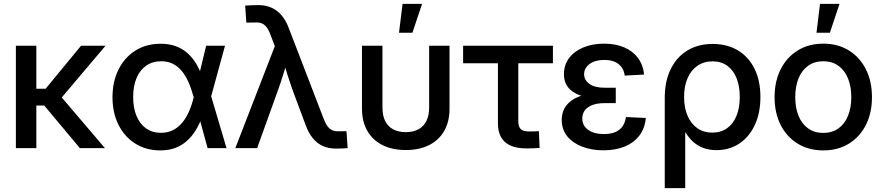

<svg xmlns="http://www.w3.org/2000/svg" viewBox="-20 -756 4507 980"><path d="M165.5 -522.5V0H61V-522.5ZM518.6 -522.5 260.3 -217.3H133.8L130.9 -303.2H212.9L393.6 -522.5ZM387.7 0 202.6 -221.2 267.6 -291 515.6 0Z M798.3 11.7Q725.6 11.7 670.4 -23.2Q615.2 -58.1 584.7 -119.4Q554.2 -180.7 554.2 -259.8Q554.2 -339.8 585 -401.4Q615.7 -462.9 671.1 -497.8Q726.6 -532.7 800.3 -532.7Q842.8 -532.7 876.5 -520.5Q910.2 -508.3 935.8 -485.8Q961.4 -463.4 980.5 -432.4Q999.5 -401.4 1011.7 -363.8H1042.5L1057.1 -267.1L1136.2 0H1039.6L967.8 -262.7Q956.5 -304.2 941.7 -337.6Q926.8 -371.1 907 -394.5Q887.2 -418 861.6 -430.7Q835.9 -443.4 803.2 -443.4Q758.8 -443.4 726.3 -420.9Q693.8 -398.4 676.8 -357.4Q659.7 -316.4 659.7 -260.3Q659.7 -205.1 676.8 -164.1Q693.8 -123 725.6 -100.6Q757.3 -78.1 801.8 -78.1Q835 -78.1 861.8 -91.3Q888.7 -104.5 909.2 -128.7Q929.7 -152.8 944.3 -186Q959 -219.2 968.8 -259.8L1032.2 -522.5H1128.4L1056.6 -259.8L1042 -160.2H1012.2Q998 -122.6 979 -91.3Q960 -60.1 934.1 -36.9Q908.2 -13.7 874.8 -1Q841.3 11.7 798.3 11.7Z M1181.2 0 1382.8 -520.5 1359.9 -580.1Q1351.1 -604 1340.1 -617.9Q1329.1 -631.8 1314.9 -637.2Q1300.8 -642.6 1281.7 -641.1L1237.3 -640.6L1231.4 -727.5Q1246.1 -728.5 1263.9 -729.2Q1281.7 -730 1299.3 -730Q1335.4 -730 1365 -717Q1394.5 -704.1 1417 -678Q1439.5 -651.9 1454.1 -612.3L1632.8 -147.9Q1642.1 -124 1652.8 -110.1Q1663.6 -96.2 1677.5 -90.6Q1691.4 -85 1710 -85.9L1748.5 -86.4L1754.4 0Q1741.2 1 1725.6 1.7Q1710 2.4 1693.8 2.4Q1657.7 2.4 1628.4 -10.5Q1599.1 -23.4 1577.4 -49.6Q1555.7 -75.7 1541 -115.2L1476.1 -289.1Q1460.9 -331.5 1447.5 -373.8Q1434.1 -416 1421.4 -458.5H1450.7Q1438 -416.5 1425 -374Q1412.1 -331.5 1396.5 -289.1L1292.5 0Z M2051.3 9.8Q1981.9 9.8 1931.9 -15.6Q1881.8 -41 1854.7 -88.4Q1827.6 -135.7 1827.6 -201.2V-522.5H1932.1V-207Q1932.1 -166.5 1945.8 -138.7Q1959.5 -110.8 1986.1 -96.2Q2012.7 -81.5 2051.3 -81.5Q2089.8 -81.5 2116.2 -96.2Q2142.6 -110.8 2156.5 -138.7Q2170.4 -166.5 2170.4 -207V-522.5H2274.4V-201.2Q2274.4 -135.7 2247.6 -88.4Q2220.7 -41 2170.7 -15.6Q2120.6 9.8 2051.3 9.8ZM2016.6 -588.9 2034.7 -736.3H2134.3L2085 -588.9Z M2667.5 1.5Q2594.2 1.5 2557.9 -30.8Q2521.5 -63 2521.5 -126.5V-433.1H2343.8V-522.5H2802.2V-433.1H2625.5V-139.2Q2625.5 -109.4 2637.7 -97.2Q2649.9 -85 2681.2 -85Q2692.9 -85 2705.6 -85.4Q2718.3 -85.9 2730.5 -86.4L2734.4 -1Q2718.3 0.5 2701.4 1Q2684.6 1.5 2667.5 1.5Z M3060.1 11.2Q3000 11.2 2951.7 -7.3Q2903.3 -25.9 2875.2 -60.5Q2847.2 -95.2 2847.2 -144Q2847.2 -178.2 2861.8 -204.1Q2876.5 -230 2904.1 -247.6Q2931.6 -265.1 2970.9 -273.7Q3010.3 -282.2 3059.6 -282.2H3123V-229.5H3063.5Q3030.3 -229.5 3005.1 -220.5Q2980 -211.4 2966.1 -194.1Q2952.1 -176.8 2952.1 -151.4Q2952.1 -114.7 2981.9 -93.3Q3011.7 -71.8 3062.5 -71.8Q3096.7 -71.8 3120.4 -81.8Q3144 -91.8 3157.5 -111.1Q3170.9 -130.4 3174.8 -158.7L3276.4 -153.8Q3271.5 -100.6 3243.2 -63.7Q3214.8 -26.9 3168 -7.8Q3121.1 11.2 3060.1 11.2ZM3065.4 -251.5Q3015.1 -251.5 2976.3 -259.5Q2937.5 -267.6 2911.1 -283.2Q2884.8 -298.8 2871.6 -322.5Q2858.4 -346.2 2858.4 -377.4Q2858.4 -424.3 2884.5 -459.2Q2910.6 -494.1 2957 -513.7Q3003.4 -533.2 3063.5 -533.2Q3122.6 -533.2 3166.7 -513.9Q3210.9 -494.6 3236.8 -459.5Q3262.7 -424.3 3267.6 -375.5L3168.5 -370.1Q3164.6 -406.7 3137.7 -428.5Q3110.8 -450.2 3064 -450.2Q3017.6 -450.2 2989.5 -429.4Q2961.4 -408.7 2961.4 -377Q2961.4 -348.1 2987.8 -328.1Q3014.2 -308.1 3068.4 -308.1H3123V-251.5Z M3373 204.1V-256.3Q3373 -342.3 3403.6 -403.8Q3434.1 -465.3 3488.8 -498.5Q3543.5 -531.7 3617.2 -531.7Q3691.4 -531.7 3746.1 -499Q3800.8 -466.3 3831.1 -405.5Q3861.3 -344.7 3861.3 -260.7Q3861.3 -179.7 3833 -118.7Q3804.7 -57.6 3754.2 -23.7Q3703.6 10.3 3637.2 10.3Q3599.1 10.3 3569.1 -1.2Q3539.1 -12.7 3517.1 -33Q3495.1 -53.2 3479.5 -79.6H3477.5V204.1ZM3615.7 -79.1Q3659.7 -79.1 3691.2 -101.6Q3722.7 -124 3739.3 -165Q3755.9 -206.1 3755.9 -261.2Q3755.9 -316.4 3739.5 -357.2Q3723.1 -397.9 3692.1 -420.4Q3661.1 -442.9 3617.2 -442.9Q3572.8 -442.9 3540 -420.4Q3507.3 -397.9 3489.5 -357.2Q3471.7 -316.4 3471.7 -261.2Q3471.7 -206.5 3489.3 -165.5Q3506.8 -124.5 3539.1 -101.8Q3571.3 -79.1 3615.7 -79.1Z M4182.1 11.7Q4107.9 11.7 4051.8 -22.7Q3995.6 -57.1 3964.6 -118.4Q3933.6 -179.7 3933.6 -259.8Q3933.6 -340.8 3964.6 -402.3Q3995.6 -463.9 4051.8 -498.5Q4107.9 -533.2 4182.1 -533.2Q4256.8 -533.2 4312.7 -498.5Q4368.7 -463.9 4399.7 -402.3Q4430.7 -340.8 4430.7 -259.8Q4430.7 -179.7 4399.7 -118.4Q4368.7 -57.1 4312.7 -22.7Q4256.8 11.7 4182.1 11.7ZM4182.1 -77.6Q4227.5 -77.6 4259.5 -100.6Q4291.5 -123.5 4308.3 -164.8Q4325.2 -206.1 4325.2 -259.8Q4325.2 -314.5 4308.3 -355.7Q4291.5 -397 4259.5 -420.2Q4227.5 -443.4 4182.1 -443.4Q4137.2 -443.4 4105 -420.4Q4072.8 -397.5 4055.9 -356.2Q4039.1 -314.9 4039.1 -259.8Q4039.1 -205.6 4055.9 -164.6Q4072.8 -123.5 4104.7 -100.6Q4136.7 -77.6 4182.1 -77.6ZM4147.5 -588.9 4165.5 -736.3H4265.1L4215.8 -588.9Z"/></svg>

Font: Inter 28pt Medium
Style: Regular
Weight: 500
Designer: Rasmus Andersson
Foundry: rsms
Version: Version 4.001;git-66647c0bb